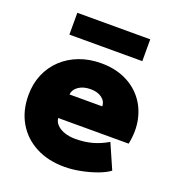

<svg xmlns="http://www.w3.org/2000/svg" viewBox="-135 -838 878 960"><g transform="rotate(20 304.0 -358.0)"><path d="M314.5 15Q227 15 161.5 -19.5Q96 -54 59.8 -116Q23.5 -178 23.5 -261Q23.5 -321.5 44.8 -371.8Q66 -422 104.8 -458.5Q143.5 -495 196.2 -515Q249 -535 312.5 -535Q383.5 -535 438.8 -510Q494 -485 530 -440.2Q566 -395.5 579 -335.2Q592 -275 577.5 -204H202.5Q204.5 -183.5 219.8 -168Q235 -152.5 260.5 -143.8Q286 -135 318.5 -135Q366 -135 407 -146Q448 -157 488.5 -181L546.5 -49Q523.5 -31.5 484 -17Q444.5 -2.5 399.5 6.2Q354.5 15 314.5 15ZM215.5 -334H389.5Q389.5 -361 366.5 -378Q343.5 -395 306.5 -395Q268.5 -395 243.2 -378Q218 -361 215.5 -334ZM112.5 -615V-731H500.5V-615Z"/></g></svg>

Font: Geologica Cursive Black
Style: Regular
Weight: 900
Designer: Sindre Bremnes, Frode Helland
Foundry: Monokrom Skriftforlag AS
Version: Version 1.010;gftools[0.9.28]